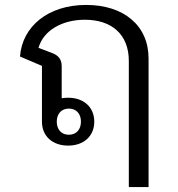

<svg xmlns="http://www.w3.org/2000/svg" viewBox="-20 -578 722 778"><path d="M502 180H582V-341C582 -474 482 -558 329 -558C174 -558 70 -470 61 -349L150 -311V-85C150 -26 193 12 256 12C319 12 362 -26 362 -85C362 -144 319 -182 256 -182C247 -182 238 -181 230 -180V-309C230 -339 216 -354 189 -364L136 -384C156 -455 232 -498 324 -498C431 -498 502 -440 502 -331ZM259 -138C289 -138 308 -117 308 -85C308 -53 289 -32 259 -32C229 -32 210 -53 210 -85C210 -117 229 -138 259 -138Z"/></svg>

Font: IBM Plex Thai Looped
Style: Regular
Weight: 400
Designer: Mike Abbink, Paul van der Laan, Pieter van Rosmalen, Ben Mitchell, Mark Frömberg
Foundry: Bold Monday
Version: Version 1.0